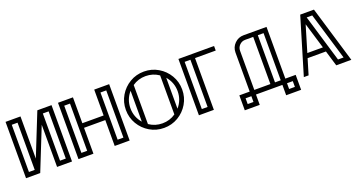

<svg xmlns="http://www.w3.org/2000/svg" viewBox="-43 -1368 4094 2180"><g transform="rotate(-20 2004.5 -278.0)"><path d="M594.7 0H414.1V-509.3L210.4 0H39.1V-680.7H219.7V-171.4L423.3 -680.7H594.7ZM164.1 -55.2V-625.5H94.2V-55.2ZM539.6 -55.2V-625.5H469.7V-55.2Z M1291 0H1110.4V-312.5H853.5V0H672.9V-680.7H853.5V-368.2H1110.4V-680.7H1291ZM797.9 -55.2V-625.5H728V-55.2ZM1235.8 -55.2V-625.5H1166V-55.2Z M1709.5 0Q1615.7 0 1538.3 -45.9Q1460.9 -91.8 1415 -169.2Q1369.1 -246.6 1369.1 -340.3Q1369.1 -434.1 1415 -511.5Q1460.9 -588.9 1538.3 -634.8Q1615.7 -680.7 1709.5 -680.7Q1803.2 -680.7 1880.6 -634.8Q1958 -588.9 2003.9 -511.5Q2049.8 -434.1 2049.8 -340.3Q2049.8 -246.6 2003.9 -169.2Q1958 -91.8 1880.6 -45.9Q1803.2 0 1709.5 0ZM1494.1 -153.8V-526.9Q1424.3 -446.8 1424.3 -340.3Q1424.3 -233.9 1494.1 -153.8ZM1709.5 -55.2Q1798.3 -55.2 1869.1 -104.5V-576.2Q1798.3 -625.5 1709.5 -625.5Q1620.6 -625.5 1549.8 -576.2V-104.5Q1620.6 -55.2 1709.5 -55.2ZM1924.8 -153.8Q1994.6 -233.9 1994.6 -340.3Q1994.6 -446.8 1924.8 -526.9Z M2308.6 0H2127.9V-680.7H2558.6V-625.5H2308.6ZM2252.9 -55.2V-625.5H2183.1V-55.2Z M3317.4 125H3136.7V0H2817.4V125H2636.7V-55.7H2761.7V-527.8Q2761.7 -591.3 2806.6 -636Q2851.6 -680.7 2914.6 -680.7H3192.4V-55.7H3317.4ZM2761.7 69.8V0H2691.9V69.8ZM3011.7 -55.7V-625.5H2914.6Q2874 -625.5 2845.7 -596.9Q2817.4 -568.4 2817.4 -527.8V-55.7ZM3136.7 -55.7V-625.5H3067.4V-55.7ZM3262.2 69.8V0H3192.4V69.8Z M3969.7 0H3787.1L3731 -187.5H3509.3L3453.1 0H3395.5L3599.6 -680.7H3765.6ZM3714.4 -243.2 3620.1 -556.6 3526.4 -243.2ZM3896 -55.2 3724.6 -625.5H3657.7L3828.6 -55.2Z"/></g></svg>

Font: X Company
Style: Regular
Weight: 400
Designer: GGBotNet
Foundry: GGBotNet
Version: 0.90